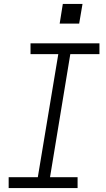

<svg xmlns="http://www.w3.org/2000/svg" viewBox="-20 -955 540 975"><path d="M24 0V-55H172L276 -680H135V-735H485V-680H337L234 -55H374V0ZM382 -835H283L299 -935H399Z"/></svg>

Font: Iosevka SS04 Light
Style: Italic
Weight: 300
Italic angle: -9°
Monospace: yes
Designer: Belleve Invis
Foundry: Belleve Invis
Version: Version 19.0.0; ttfautohint (v1.8.4)